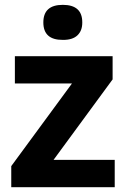

<svg xmlns="http://www.w3.org/2000/svg" viewBox="-20 -780 528 800"><path d="M458 0H26.9V-87.9L279.8 -432.1H42V-545.9H449.2V-449.2L203.1 -113.8H458ZM241.7 -613.8Q160.6 -613.3 160.6 -686.5Q160.6 -759.8 241.7 -759.8Q322.8 -759.8 322.8 -687Q323.2 -652.3 302.7 -632.8Q282.2 -613.3 241.7 -613.8Z"/></svg>

Font: OpenSans-Bold
Style: Bold
Weight: 700
Foundry: Ascender Corporation
Version: Version 1.10